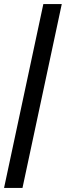

<svg xmlns="http://www.w3.org/2000/svg" viewBox="-20 -720 329 948"><path d="M0 208 194 -700H285L91 208Z"/></svg>

Font: Red Hat Display SemiBold
Style: Italic
Weight: 600
Italic angle: -12°
Designer: Pentagram, MCKL
Foundry: Pentagram, MCKL
Version: Version 1.023